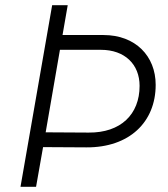

<svg xmlns="http://www.w3.org/2000/svg" viewBox="-20 -720 646 740"><path d="M59 0H119L146 -153L313 -152C478 -151 580 -249 580 -393C580 -504 502 -585 379 -585H221L241 -700H181ZM156 -210 211 -528H369C461 -528 518 -472 518 -389C518 -279 445 -208 322 -209Z"/></svg>

Font: Fixel Display 20240404 Light
Style: Italic
Weight: 300
Italic angle: -10°
Designer: AlfaBravo + MacPaw
Foundry: Kyrylo Tkachov, Marchela Mozhyna, Serhii Makarenko, Maria Weinstein, Zakhar Kryvoshyya
Version: Version 1.211;Glyphs 3.2 (3225)